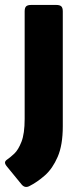

<svg xmlns="http://www.w3.org/2000/svg" viewBox="-27 -520 341 777"><path d="M72.8 -38.6V-474.1Q72.8 -488.8 78.9 -494.4Q85 -500 99.6 -500H200.2Q214.8 -500 220.9 -494.4Q227.1 -488.8 227.1 -474.1V-8.8Q227.1 66.9 206.5 114.5Q186 162.1 154.8 189.7Q123.5 217.3 91.3 233.4Q73.7 242.2 60.5 226.6L1 153.8Q-6.8 144.5 -6.8 137.9Q-6.8 131.3 3.4 124.5Q14.2 117.2 30.5 102.1Q46.9 86.9 59.8 54Q72.8 21 72.8 -38.6Z"/></svg>

Font: ADLaM Display
Style: Regular
Weight: 400
Designer: Mark Jamra, Neil Patel, Concept: Andrew Footit
Foundry: Microsoft
Version: Version 2.000; ttfautohint (v1.8.4.7-5d5b);gftools[0.9.28]